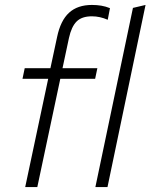

<svg xmlns="http://www.w3.org/2000/svg" viewBox="-20 -757 609 777"><path d="M82 0 175 -438H71L80 -481H184L211 -607Q225 -674 259.5 -705.5Q294 -737 352 -737Q372 -737 390 -734Q408 -731 425 -724L416 -677Q384 -691 352 -691Q311 -691 290 -670Q269 -649 259 -603L233 -481H374L365 -438H224L131 0ZM366 0 518 -725 569 -737 415 0Z"/></svg>

Font: Red Hat Text
Style: Italic
Weight: 300
Italic angle: -12°
Designer: Pentagram, MCKL
Foundry: Pentagram, MCKL
Version: Version 1.023